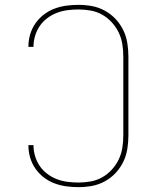

<svg xmlns="http://www.w3.org/2000/svg" viewBox="-20 -763 640 791"><path d="M303 8Q277 8 252 4.5Q227 1 203.5 -8Q180 -17 160 -32.5Q140 -48 125.5 -69Q111 -90 104 -114.5Q97 -139 97 -164V-165H118V-164Q118 -142 124.5 -120Q131 -98 143.5 -79.5Q156 -61 174.5 -47Q193 -33 214 -25Q235 -17 257.5 -14Q280 -11 303 -11Q328 -11 353.5 -15.5Q379 -20 401 -32.5Q423 -45 440.5 -64Q458 -83 469 -106Q480 -129 484 -154Q488 -179 488 -205V-530Q488 -556 484 -581Q480 -606 469 -629Q458 -652 440.5 -671Q423 -690 401 -702.5Q379 -715 353.5 -719.5Q328 -724 303 -724Q280 -724 257.5 -721Q235 -718 214 -710Q193 -702 174.5 -688Q156 -674 143.5 -655.5Q131 -637 124.5 -615Q118 -593 118 -571V-570H97V-571Q97 -596 104 -620.5Q111 -645 125.5 -666Q140 -687 160 -702.5Q180 -718 203.5 -727Q227 -736 252 -739.5Q277 -743 303 -743Q331 -743 358.5 -738Q386 -733 411 -719.5Q436 -706 455.5 -685.5Q475 -665 487.5 -639.5Q500 -614 504.5 -586Q509 -558 509 -530V-205Q509 -177 504.5 -149Q500 -121 487.5 -95.5Q475 -70 455.5 -49.5Q436 -29 411 -15.5Q386 -2 358.5 3Q331 8 303 8Z"/></svg>

Font: Iosevka Thin Extended
Style: Regular
Weight: 100
Width: 7
Monospace: yes
Designer: Belleve Invis
Foundry: Belleve Invis
Version: Version 32.5.0; ttfautohint (v1.8.4)